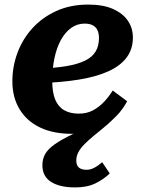

<svg xmlns="http://www.w3.org/2000/svg" viewBox="-20 -571 626 838"><path d="M324 -75Q359 -75 386 -89.5Q413 -104 434.5 -127Q456 -150 472 -176L535 -129Q528 -116 519.5 -103.5Q511 -91 501 -79Q491 -67 477 -54Q455 -32 431.5 -13Q408 6 387 23.5Q366 41 349 58Q332 75 322.5 92.5Q313 110 313 130Q313 151 324.5 160.5Q336 170 357 170Q372 170 384.5 164.5Q397 159 407.5 151.5Q418 144 426 137L459 186Q432 212 396 229.5Q360 247 308 247Q241 247 203 223Q165 199 165 150Q165 123 177 101.5Q189 80 218.5 59Q248 38 298.5 14Q349 -10 425 -40L415 -13Q390 0 359 6.5Q328 13 292 13Q213 13 155 -14.5Q97 -42 65.5 -94Q34 -146 34 -216Q34 -282 57 -342.5Q80 -403 123 -449.5Q166 -496 227 -523.5Q288 -551 365 -551Q431 -551 474 -531.5Q517 -512 538.5 -480Q560 -448 560 -407Q560 -357 533 -320.5Q506 -284 453.5 -260Q401 -236 324 -223.5Q247 -211 147 -208L151 -272Q221 -274 270.5 -282.5Q320 -291 351.5 -306.5Q383 -322 397.5 -346.5Q412 -371 412 -405Q412 -425 405.5 -439Q399 -453 385 -460.5Q371 -468 349 -468Q317 -468 290.5 -449Q264 -430 245.5 -396Q227 -362 217.5 -316.5Q208 -271 208 -218Q208 -168 221 -136.5Q234 -105 260 -90Q286 -75 324 -75Z"/></svg>

Font: Roboto Serif 20pt
Style: Bold Italic
Weight: 700
Italic angle: -10°
Version: Version 1.007